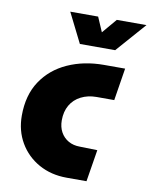

<svg xmlns="http://www.w3.org/2000/svg" viewBox="-82 -780 665 841"><g transform="rotate(10 250.5 -359.5)"><path d="M273 0Q203 0 148.5 -30.5Q94 -61 63 -114Q32 -167 32 -234Q32 -325 73.5 -387.5Q115 -450 187 -482.5Q259 -515 348 -515H442L419 -371H340Q302 -371 271.5 -355.5Q241 -340 224.5 -311.5Q208 -283 208 -244Q208 -214 220.5 -191.5Q233 -169 255 -156.5Q277 -144 306 -144L384 -142L361 0ZM228 -587 162 -719H286L314 -654L369 -719H501L385 -587Z"/></g></svg>

Font: MuseoModerno Thin ExtraBold
Style: Italic
Weight: 800
Italic angle: -9°
Version: Version 1.003